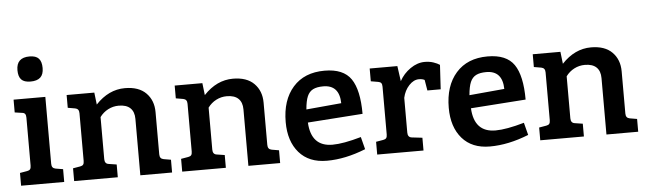

<svg xmlns="http://www.w3.org/2000/svg" viewBox="-47 -893 3628 1078"><g transform="rotate(-5 1767.5 -354.5)"><path d="M70 -648Q70 -719 144 -719Q180 -719 196 -701.5Q212 -684 212 -648Q212 -612 193.5 -595Q175 -578 138 -578Q102 -578 86 -595Q70 -612 70 -648ZM34 -72 75 -79Q87 -81 92 -87.5Q97 -94 97 -108V-378Q97 -392 92 -399Q87 -406 75 -407L34 -413V-485H213V-108Q213 -95 218.5 -88Q224 -81 235 -79L277 -72V0H34Z M885 -72V0H706V-318Q706 -358 684 -379Q662 -400 619 -400Q587 -400 559 -385.5Q531 -371 512 -345V-108Q512 -82 534 -79L579 -72V0H333V-72L374 -79Q386 -81 391 -87.5Q396 -94 396 -108V-377Q396 -390 390.5 -397Q385 -404 374 -406L333 -413V-485H489L497 -417Q570 -495 662 -495Q740 -495 781 -453.5Q822 -412 822 -346V-108Q822 -95 827.5 -88Q833 -81 844 -79Z M1494 -72V0H1315V-318Q1315 -358 1293 -379Q1271 -400 1228 -400Q1196 -400 1168 -385.5Q1140 -371 1121 -345V-108Q1121 -82 1143 -79L1188 -72V0H942V-72L983 -79Q995 -81 1000 -87.5Q1005 -94 1005 -108V-377Q1005 -390 999.5 -397Q994 -404 983 -406L942 -413V-485H1098L1106 -417Q1179 -495 1271 -495Q1349 -495 1390 -453.5Q1431 -412 1431 -346V-108Q1431 -95 1436.5 -88Q1442 -81 1453 -79Z M1958 -106 1976 -36Q1861 10 1757 10Q1656 10 1600.5 -54Q1545 -118 1545 -226Q1545 -350 1609 -422.5Q1673 -495 1787 -495Q1893 -495 1936 -432.5Q1979 -370 1979 -235L1669 -213Q1676 -77 1796 -77Q1857 -77 1958 -106ZM1667 -287 1865 -305Q1863 -408 1772 -408Q1736 -408 1714.5 -397Q1693 -386 1682 -360.5Q1671 -335 1667 -287Z M2436 -471 2428 -334H2353L2343 -394Q2331 -401 2311 -401Q2281 -401 2255 -373Q2229 -345 2220 -304V-108Q2220 -82 2242 -79L2302 -72V0H2041V-72L2082 -79Q2094 -81 2099 -87.5Q2104 -94 2104 -108V-377Q2104 -391 2099 -397.5Q2094 -404 2082 -406L2041 -413V-485H2197L2209 -399Q2231 -440 2270.5 -467.5Q2310 -495 2352 -495Q2379 -495 2401 -487.5Q2423 -480 2436 -471Z M2877 -106 2895 -36Q2780 10 2676 10Q2575 10 2519.5 -54Q2464 -118 2464 -226Q2464 -350 2528 -422.5Q2592 -495 2706 -495Q2812 -495 2855 -432.5Q2898 -370 2898 -235L2588 -213Q2595 -77 2715 -77Q2776 -77 2877 -106ZM2586 -287 2784 -305Q2782 -408 2691 -408Q2655 -408 2633.5 -397Q2612 -386 2601 -360.5Q2590 -335 2586 -287Z M3512 -72V0H3333V-318Q3333 -358 3311 -379Q3289 -400 3246 -400Q3214 -400 3186 -385.5Q3158 -371 3139 -345V-108Q3139 -82 3161 -79L3206 -72V0H2960V-72L3001 -79Q3013 -81 3018 -87.5Q3023 -94 3023 -108V-377Q3023 -390 3017.5 -397Q3012 -404 3001 -406L2960 -413V-485H3116L3124 -417Q3197 -495 3289 -495Q3367 -495 3408 -453.5Q3449 -412 3449 -346V-108Q3449 -95 3454.5 -88Q3460 -81 3471 -79Z"/></g></svg>

Font: Enriqueta SemiBold
Style: Regular
Weight: 600
Designer: Viviana Monsalve, Gustavo Ibarra
Foundry: 72Puntos
Version: Version 2.000